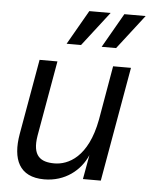

<svg xmlns="http://www.w3.org/2000/svg" viewBox="-53 -775 668 835"><g transform="rotate(5 281.0 -357.0)"><path d="M171 16C262 16 329 -38 358 -106L339 0H417L505 -500H427L386 -264C355 -97 269 -57 209 -57C149 -57 111 -81 126 -171L184 -500H106L48 -171C29 -61 61 16 171 16ZM217 -580H280L396 -730H303ZM370 -580H433L549 -730H456Z"/></g></svg>

Font: Uncut Sans
Style: Italic
Weight: 400
Italic angle: -10°
Designer: Kasper Nordkvist
Foundry: Uncut Type
Version: Version 1.111;FEAKit 1.0